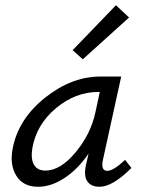

<svg xmlns="http://www.w3.org/2000/svg" viewBox="-20 -709 547 735"><path d="M474 -642 297 -482 258 -517 424 -689ZM459 -97 483 -66Q411 6 361 6Q329 6 314.5 -14.5Q300 -35 309 -77L319 -121Q279 -62 227.5 -28Q176 6 126 6Q68 6 42 -37Q16 -80 29 -143Q51 -254 152.5 -335Q254 -416 365 -416H444L374 -97Q365 -55 391 -55Q414 -55 459 -97ZM154 -56Q211 -56 269 -125.5Q327 -195 345 -278L362 -357H356Q269 -357 194.5 -295Q120 -233 104 -143Q97 -101 110 -78.5Q123 -56 154 -56Z"/></svg>

Font: EauTest Medium
Style: Italic
Weight: 500
Italic angle: -12°
Designer: Christian Thalmann (Catharsis Fonts)
Version: Version 0.001;PS 000.001;hotconv 1.0.88;makeotf.lib2.5.64775